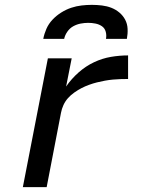

<svg xmlns="http://www.w3.org/2000/svg" viewBox="-20 -770 590 790"><path d="M74 0 177 -530H275L252 -414Q274 -446 303.5 -472Q333 -498 367 -514Q401 -530 436.5 -536Q472 -542 507 -542V-445Q491 -445 475.5 -444.5Q460 -444 444 -442.5Q428 -441 411.5 -438Q395 -435 379 -431Q363 -427 346.5 -421Q330 -415 315.5 -407.5Q301 -400 286 -389.5Q271 -379 259.5 -366Q248 -353 241 -337.5Q234 -322 231 -306L172 0ZM158 -610Q162 -631 171 -651.5Q180 -672 196 -689Q212 -706 232 -718.5Q252 -731 273 -738Q294 -745 315.5 -747.5Q337 -750 358 -750Q379 -750 399.5 -747.5Q420 -745 438 -738Q456 -731 471 -718.5Q486 -706 495 -689Q504 -672 505 -651.5Q506 -631 502 -610H416Q419 -625 415 -639.5Q411 -654 399.5 -662Q388 -670 373 -673Q358 -676 343 -676Q328 -676 312 -673Q296 -670 281.5 -662Q267 -654 257 -639.5Q247 -625 244 -610Z"/></svg>

Font: Lode Dark
Style: Bold Italic
Weight: 700
Italic angle: -11°
Monospace: yes
Designer: Belleve Invis
Foundry: Belleve Invis
Version: Version 29.2.0; ttfautohint (v1.8.3)